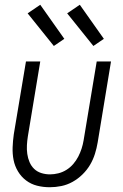

<svg xmlns="http://www.w3.org/2000/svg" viewBox="-20 -778 515 806"><path d="M189 8Q161 8 135.5 1.5Q110 -5 89.5 -20.5Q69 -36 55.5 -58.5Q42 -81 37 -106.5Q32 -132 33 -159.5Q34 -187 38 -215L89 -520H149L97 -206Q94 -187 93 -168.5Q92 -150 94.5 -132Q97 -114 104 -97.5Q111 -81 123.5 -69Q136 -57 153.5 -51.5Q171 -46 190 -46Q207 -46 225 -50.5Q243 -55 259 -65Q275 -75 287.5 -89.5Q300 -104 308.5 -120.5Q317 -137 322.5 -154Q328 -171 331 -189L386 -520H446L390 -180Q386 -156 378.5 -132Q371 -108 358 -86Q345 -64 326 -45.5Q307 -27 284.5 -14.5Q262 -2 237.5 3Q213 8 189 8ZM372 -585 262 -722 315 -758 416 -615ZM206 -585 96 -722 149 -758 250 -615Z"/></svg>

Font: Iosevka QP Light
Style: Italic
Weight: 300
Italic angle: -9°
Designer: Belleve Invis
Foundry: Belleve Invis
Version: Version 20.0.0; ttfautohint (v1.8.4)